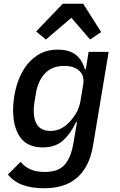

<svg xmlns="http://www.w3.org/2000/svg" viewBox="-20 -793 640 1025"><path d="M424 -773 520 -622 461 -582 361 -698 225 -582 173 -625 315 -773ZM216 212Q150 212 102.5 195Q55 178 22 139L90 71Q133 125 217 125Q248 125 273.5 118Q299 111 318.5 93Q338 75 351 45.5Q364 16 372 -29L391 -141H386Q357 -79 316 -42.5Q275 -6 208 -6Q127 -6 88.5 -59.5Q50 -113 50 -204Q50 -262 64.5 -320Q79 -378 108 -424.5Q137 -471 182 -499.5Q227 -528 289 -528Q349 -528 384 -501Q419 -474 433 -423H438L453 -516H560L477 -18Q467 43 444.5 86.5Q422 130 388.5 158Q355 186 311.5 199Q268 212 216 212ZM251 -94Q309 -94 356 -147Q370 -162 386.5 -189Q403 -216 410 -256L424 -341Q432 -387 404.5 -414Q377 -441 323 -441Q257 -441 220 -401Q183 -361 172 -296L164 -248Q162 -236 161 -225Q160 -214 160 -201Q160 -151 181.5 -122.5Q203 -94 251 -94Z"/></svg>

Font: IBM Plex Mono Medium
Style: Italic
Weight: 500
Italic angle: -9°
Monospace: yes
Designer: Mike Abbink, Paul van der Laan, Pieter van Rosmalen
Foundry: Bold Monday
Version: Version 2.3